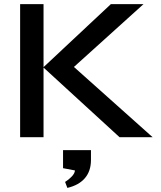

<svg xmlns="http://www.w3.org/2000/svg" viewBox="-20 -668 786 935"><path d="M78 -648H192V-341L520 -648H679L340 -342L723 0H562L192 -339V0H78ZM423 111Q423 165 393.5 199.5Q364 234 308 247L297 218Q316 206 330 191Q344 176 345 162L287 151V63H423Z"/></svg>

Font: Syne SemiBold
Style: Regular
Weight: 600
Designer: Lucas Descroix
Foundry: Bonjour Monde
Version: Version 2.200; ttfautohint (v1.8.4)